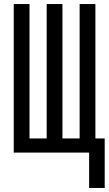

<svg xmlns="http://www.w3.org/2000/svg" viewBox="-20 -755 540 950"><path d="M421 175V0H48V-735H126V-70H211V-735H289V-70H374V-735H452V-70H498V175Z"/></svg>

Font: Iosevka Term SS14
Style: Regular
Weight: 400
Monospace: yes
Designer: Belleve Invis
Foundry: Belleve Invis
Version: Version 24.1.1; ttfautohint (v1.8.4)